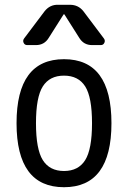

<svg xmlns="http://www.w3.org/2000/svg" viewBox="-20 -780 540 810"><path d="M339.4 -415.5Q310.5 -460.9 250 -460.9Q189.5 -460.9 160.6 -415.5Q131.8 -370.1 131.8 -260.3Q131.8 -150.4 160.6 -104.5Q189.5 -58.6 250 -58.6Q310.5 -58.6 339.4 -104.5Q368.2 -150.4 368.2 -260.3Q368.2 -370.1 339.4 -415.5ZM450.2 -260.3Q450.2 9.8 250 9.8Q49.8 9.8 49.8 -260.3Q49.8 -530.3 250 -530.3Q450.2 -530.3 450.2 -260.3ZM275.4 -759.8Q310.5 -759.8 332 -732.4L418 -618.2Q424.8 -609.4 420.4 -599.6Q416 -589.8 405.3 -589.8H368.2Q333 -589.8 314.5 -620.1L252 -718.8Q252 -719.7 250 -719.7Q248 -719.7 248 -718.8L185.5 -620.1Q167 -589.8 131.8 -589.8H94.7Q84 -589.8 79.6 -599.6Q75.2 -609.4 82 -618.2L168 -732.4Q190.4 -760.7 224.6 -759.8Z"/></svg>

Font: Rounded-L Mgen+ 2m regular
Style: Regular
Weight: 400
Designer: [Source Han Sans]
Ryoko NISHIZUKA  (kana & ideographs); Paul D. Hunt (Latin, Greek & Cyrillic); Wenlong ZHANG  (bopomofo
Version: Version 1.059.20150602